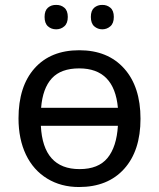

<svg xmlns="http://www.w3.org/2000/svg" viewBox="-20 -750 645 780"><path d="M301.8 -472.2Q227.5 -472.2 190.4 -431.6Q153.3 -391.1 147 -312H459Q444.3 -472.2 301.8 -472.2ZM303.2 -63Q379.4 -63 416.5 -107.9Q453.6 -152.8 459 -238.8H146Q154.8 -63 303.2 -63ZM300.8 9.8Q228 9.8 171.9 -24.4Q115.7 -58.6 85.4 -121.6Q55.2 -185.1 55.2 -269Q55.2 -399.4 120.6 -472.7Q186 -545.9 301.8 -545.9Q418 -545.9 484.4 -471.7Q550.8 -397.5 550.8 -267.6Q550.8 -137.7 484.4 -64Q418 9.8 300.8 9.8ZM362.8 -718.8Q377 -730.5 395.5 -730Q414.1 -730.5 428.2 -718.8Q442.4 -707 442.4 -681.2Q442.4 -655.3 428.2 -643.1Q414.1 -630.9 395.5 -630.9Q377 -630.9 362.8 -643.1Q349.1 -655.3 349.1 -681.2Q349.1 -707 362.8 -718.8ZM208 -730Q227.5 -730.5 241.2 -718.8Q255.4 -707 255.4 -681.2Q255.4 -655.3 241.2 -643.1Q227.5 -630.9 208 -630.9Q188.5 -630.9 174.8 -643.1Q161.1 -655.3 161.1 -681.2Q161.1 -707 174.8 -718.8Q188.5 -730.5 208 -730Z"/></svg>

Font: NotoSans
Style: Regular
Weight: 400
Designer: Monotype Design team
Foundry: Monotype Imaging Inc.
Version: Version 1.04